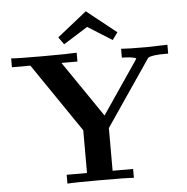

<svg xmlns="http://www.w3.org/2000/svg" viewBox="-59 -958 987 1016"><g transform="rotate(-5 434.5 -450.0)"><path d="M277 -775 434 -900 591 -775 563 -736 434 -817 305 -736ZM19 -639V-686Q54 -683 184 -683Q326 -683 367 -686V-639H282L485 -342L672 -617Q674 -620 679 -629Q653 -639 603 -639V-686Q640 -683 735 -683Q747 -683 766 -683.5Q785 -684 810 -685Q835 -686 849 -686V-639H828Q802 -639 776 -636Q748 -632 741 -625Q739 -622 737 -619L502 -274V-47H611V0Q573 -3 434 -3Q294 -3 258 0V-47H366V-274L117 -639Z"/></g></svg>

Font: CMU Serif
Style: Bold
Weight: 700
Version: Version 0.7.0